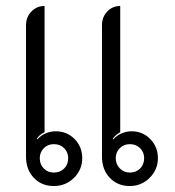

<svg xmlns="http://www.w3.org/2000/svg" viewBox="-20 -613 585 642"><path d="M67 -89V-528Q67 -556 85 -574.5Q103 -593 129 -593V-171Q112 -163 103 -149L105 -147Q116 -160 132.5 -167Q149 -174 166 -174Q204 -174 229.5 -148Q255 -122 255 -84Q255 -46 227.5 -18.5Q200 9 160 9Q119 9 93 -18.5Q67 -46 67 -89ZM321 -89V-528Q321 -556 338.5 -574.5Q356 -593 382 -593V-171Q365 -161 357 -149L359 -147Q370 -160 386.5 -167Q403 -174 420 -174Q457 -174 482.5 -148Q508 -122 508 -84Q508 -46 480.5 -18.5Q453 9 414 9Q373 9 347 -18.5Q321 -46 321 -89ZM208 -84Q208 -104 194.5 -117.5Q181 -131 160 -131Q140 -131 126.5 -117.5Q113 -104 113 -84Q113 -63 126.5 -49.5Q140 -36 160 -36Q181 -36 194.5 -49.5Q208 -63 208 -84ZM462 -84Q462 -104 448.5 -117.5Q435 -131 414 -131Q394 -131 380.5 -117.5Q367 -104 367 -84Q367 -64 380.5 -50Q394 -36 414 -36Q435 -36 448.5 -49.5Q462 -63 462 -84Z"/></svg>

Font: K2D ExtraLight
Style: Regular
Weight: 275
Designer: Katatrad Aksorn Co.,Ltd.
Foundry: Cadson Demak Co.,Ltd.
Version: Version 1.000; ttfautohint (v1.6)